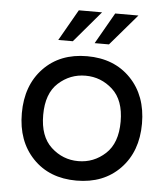

<svg xmlns="http://www.w3.org/2000/svg" viewBox="-52 -758 712 815"><g transform="rotate(5 304.0 -350.5)"><path d="M48 -255Q48 -374 118 -447Q188 -520 303.5 -520Q419 -520 489.5 -447Q560 -374 560 -255Q560 -136 489.5 -63Q419 10 303.5 10Q188 10 118 -63Q48 -136 48 -255ZM188.5 -118.5Q238 -73 304 -73Q370 -73 419.5 -118.5Q469 -164 469 -255.5Q469 -347 419.5 -392Q370 -437 304 -437Q238 -437 188.5 -392Q139 -347 139 -255.5Q139 -164 188.5 -118.5ZM251 -711H350L237 -578H175ZM406 -711H505L391 -578H330Z"/></g></svg>

Font: Varela
Style: Regular
Weight: 400
Designer: Joe Prince
Foundry: Joe Prince
Version: Version 1.000